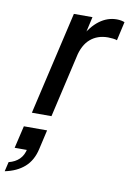

<svg xmlns="http://www.w3.org/2000/svg" viewBox="-166 -576 632 936"><g transform="rotate(10 149.5 -108.0)"><path d="M6 0 124 -510H216L189 -391H193L103 0ZM173 -305 181 -405Q210 -461 249.5 -490.5Q289 -520 335 -520Q347 -520 357 -518Q367 -516 374 -513L353 -420Q346 -423 332.5 -424.5Q319 -426 308 -426Q256 -426 221 -396Q186 -366 173 -305ZM-75 304 -64 257Q-32 249 -12 229.5Q8 210 15 176L50 183H-47L-21 72H94L72 168Q59 226 21.5 259Q-16 292 -75 304Z"/></g></svg>

Font: Instrument Sans SemiCondensed Medium
Style: Italic
Weight: 500
Width: 4
Italic angle: -13°
Designer: Rodrigo Fuenzalida
Foundry: fragTYPE
Version: Version 1.000;gftools[0.9.28]